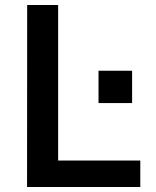

<svg xmlns="http://www.w3.org/2000/svg" viewBox="-20 -743 618 763"><path d="M87.5 0 88 -723H211V-105H537.5V0ZM371.5 -333.5V-462H505V-333.5Z"/></svg>

Font: Public Sans Thin SemiBold
Style: Regular
Weight: 600
Version: Version 2.001